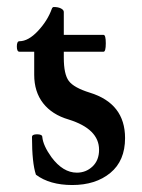

<svg xmlns="http://www.w3.org/2000/svg" viewBox="-20 -514 402 545"><path d="M185.1 11.2Q121.1 11.2 82 -18.1Q70.8 -51.3 70.8 -125Q70.8 -132.8 85 -132.8Q100.1 -132.8 100.1 -125Q102.5 -100.6 126 -67.9Q158.7 -23.9 198.2 -23.9Q224.1 -23.9 242.7 -41.5Q261.2 -59.1 261.2 -88.9Q261.2 -147.9 174.8 -174.8Q127.9 -188.5 102.5 -220.9Q77.1 -253.4 77.1 -301.8V-367.2H35.2Q27.8 -367.2 27.8 -382.1Q27.8 -397 35.2 -397Q60.5 -397 87.9 -426.3Q115.2 -455.6 127 -488.8Q128.9 -494.1 132.8 -494.1Q145 -494.1 153.1 -490Q161.1 -485.8 161.1 -480V-415H273.9Q280.3 -415 280.3 -391.1Q280.3 -367.2 273.9 -367.2H161.1V-350.1Q161.1 -303.2 175.3 -284.2Q189.5 -265.1 234.9 -251Q335 -220.2 335 -122.1Q335 -57.6 293.2 -23.2Q251.5 11.2 185.1 11.2Z"/></svg>

Font: Junicode SmCond Medium
Style: Regular
Weight: 500
Width: 4
Designer: Peter S. Baker
Version: Version 2.206